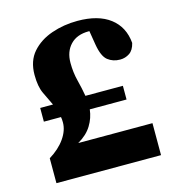

<svg xmlns="http://www.w3.org/2000/svg" viewBox="-98 -726 756 812"><g transform="rotate(-15 280.0 -320.0)"><path d="M50 0V-109Q94 -136 118.5 -171Q143 -206 143 -241Q143 -248 142.5 -254Q142 -260 141 -265H66V-325H122Q108 -354 93.5 -384.5Q79 -415 79 -466Q79 -527 112.5 -565Q146 -603 199.5 -621.5Q253 -640 313 -640Q404 -640 455.5 -600.5Q507 -561 513 -490Q506 -460 487.5 -447.5Q469 -435 446 -435Q415 -435 392.5 -452.5Q370 -470 361 -524L351 -585H348Q296 -585 267.5 -555Q239 -525 239 -476Q239 -434 248.5 -397Q258 -360 264 -325H428V-265H267Q263 -228 243 -195.5Q223 -163 183 -140H508V0Z"/></g></svg>

Font: Source Serif 4 Black
Style: Regular
Weight: 900
Designer: Frank Grießhammer
Foundry: Adobe
Version: Version 4.005;hotconv 1.1.0;makeotfexe 2.6.0